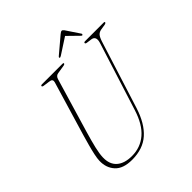

<svg xmlns="http://www.w3.org/2000/svg" viewBox="-227 -1001 1167 1167"><g transform="rotate(-45 356.5 -417.0)"><path d="M463.5 -191.5 602 -628.5Q616.5 -676 579.5 -681L546.5 -685.5Q535.5 -687 535.5 -693.5Q535.5 -700 546 -700H706Q713 -700 713 -695.5Q713 -688.5 698.5 -686L666.5 -681Q648 -678 637.2 -666.8Q626.5 -655.5 617.5 -628.5L479 -190.5Q447 -90.5 389.5 -39Q332 12.5 238.5 12.5Q162 12.5 126.5 -26.2Q91 -65 93 -124.5Q93.5 -143.5 99.8 -173Q106 -202.5 115.5 -237Q125 -271.5 134.5 -304.5L238.5 -653Q245 -675.5 223.5 -679.5L177 -686Q165 -687.5 165 -694Q165.5 -700 175 -700H351.5Q359.5 -700 359.5 -695.5Q359.5 -688.5 345.5 -686.5L292.5 -678Q272.5 -675 266 -653L162 -303Q144 -242 133.8 -198.5Q123.5 -155 122.5 -124.5Q120.5 -66 155 -35.2Q189.5 -4.5 254 -4.5Q326.5 -4.5 380 -50Q433.5 -95.5 463.5 -191.5ZM560 -737.5Q556.5 -735 551 -741L482 -808.5L378 -741Q368 -734.5 364.5 -738.5Q361 -742 367 -747.5L470.5 -835Q483 -845.5 489.5 -845.5Q496.5 -845.5 504 -835L562.5 -747.5Q566 -741.5 560 -737.5Z"/></g></svg>

Font: Fraunces 144pt Soft Thin
Style: Italic
Weight: 100
Italic angle: -16°
Version: Version 1.000;[0bf87f6ff]